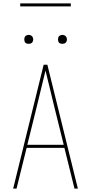

<svg xmlns="http://www.w3.org/2000/svg" viewBox="-20 -1119 540 1139"><path d="M58 0 239 -735H261L442 0H422L362 -242H138L78 0ZM358 -260 301 -490Q288 -543 275.5 -595.5Q263 -648 250 -700Q237 -648 224.5 -595.5Q212 -543 199 -490L142 -260ZM350 -859Q345 -859 339.5 -860.5Q334 -862 330.5 -865.5Q327 -869 325.5 -874.5Q324 -880 324 -885Q324 -890 325.5 -895.5Q327 -901 330.5 -904.5Q334 -908 339.5 -910Q345 -912 350 -912Q355 -912 360.5 -910Q366 -908 369.5 -904.5Q373 -901 375 -895.5Q377 -890 377 -885Q377 -880 375 -874.5Q373 -869 369.5 -865.5Q366 -862 360.5 -860.5Q355 -859 350 -859ZM150 -859Q145 -859 139.5 -860.5Q134 -862 130.5 -865.5Q127 -869 125.5 -874.5Q124 -880 124 -885Q124 -890 125.5 -895.5Q127 -901 130.5 -904.5Q134 -908 139.5 -910Q145 -912 150 -912Q155 -912 160.5 -910Q166 -908 169.5 -904.5Q173 -901 175 -895.5Q177 -890 177 -885Q177 -880 175 -874.5Q173 -869 169.5 -865.5Q166 -862 160.5 -860.5Q155 -859 150 -859ZM400 -1081H100V-1099H400Z"/></svg>

Font: Iosevka Thin
Style: Regular
Weight: 100
Monospace: yes
Designer: Belleve Invis
Foundry: Belleve Invis
Version: Version 32.5.0; ttfautohint (v1.8.4)